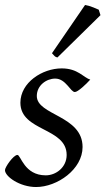

<svg xmlns="http://www.w3.org/2000/svg" viewBox="-22 -732 424 772"><path d="M60 -319C60 -203 246 -220 246 -109C246 -59 203 -27 162 -27C75 -27 62 -109 48 -109C32 -109 -2 -60 -2 -48C-2 -22 58 20 123 20C208 20 310 -51 310 -141C310 -268 126 -268 126 -346C126 -389 165 -416 200 -416C243 -416 261 -362 279 -362C291 -362 324 -393 341 -412C313 -420 292 -457 226 -457C148 -457 60 -400 60 -319ZM382 -671 375 -693C368 -696 343 -708 320 -712L187 -518C198 -506 199 -503 209 -501Z"/></svg>

Font: Temporarium
Style: Italic
Weight: 400
Italic angle: -7°
Version: Version 1.1